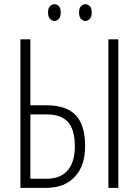

<svg xmlns="http://www.w3.org/2000/svg" viewBox="-20 -903 667 923"><path d="M359.9 -843.3Q359.9 -863.8 369.6 -873.5Q378.9 -882.8 390.1 -882.8Q402.3 -882.8 411.6 -873.5Q420.9 -864.3 420.9 -843.3Q420.9 -821.3 411.6 -812Q401.9 -802.2 390.1 -802.2Q379.4 -802.2 369.6 -812Q359.9 -821.8 359.9 -843.3ZM210.9 -843.3Q210.9 -863.8 220.7 -873.5Q230 -882.8 242.2 -882.8Q253.4 -882.8 262.7 -873.5Q272 -864.3 272 -843.3Q272 -821.3 262.7 -812Q252.9 -802.2 242.2 -802.2Q230.5 -802.2 220.7 -812Q210.9 -821.8 210.9 -843.3ZM548.8 0H501V-713.9H548.8ZM126 -43.9H205.1Q271 -43.9 305.2 -84Q339.8 -124.5 339.8 -200.2Q339.8 -278.8 307.1 -315.9Q274.4 -353 204.1 -353H126ZM389.2 -200.2Q389.2 -106 339.8 -53.2Q290 0 203.1 0H78.1V-713.9H126V-397H202.1Q298.3 -397 343.8 -349.6Q389.2 -301.8 389.2 -200.2Z"/></svg>

Font: Germano
Style: Regular
Weight: 300
Width: 3
Foundry: Ascender Corporation
Version: Version 1.10; ttfautohint (v1.5)